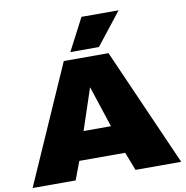

<svg xmlns="http://www.w3.org/2000/svg" viewBox="-98 -1032 1090 1125"><g transform="rotate(-10 447.0 -469.0)"><path d="M5 0 314 -701H580L889 0H617L575 -109H302L261 0ZM357 -277H520L439 -523ZM361 -746 461 -938H682L531 -746Z"/></g></svg>

Font: Georama Extended ExtraBold
Style: Regular
Weight: 800
Width: 7
Designer: Jean-Baptiste Levee
Foundry: Production Type
Version: Version 1.000